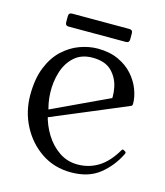

<svg xmlns="http://www.w3.org/2000/svg" viewBox="-90 -620 604 701"><g transform="rotate(15 212.0 -269.5)"><path d="M415 -104Q391 -55 349.5 -22Q308 11 242 11Q179 11 130.5 -21.5Q82 -54 54 -107.5Q26 -161 26 -224Q26 -285 43.5 -328.5Q61 -372 90 -399Q119 -426 153.5 -438.5Q188 -451 221 -451Q266 -451 299.5 -435.5Q333 -420 354.5 -395.5Q376 -371 386.5 -343Q397 -315 397 -290Q397 -288 396.5 -285.5Q396 -283 394 -281.5Q392 -280 389 -279L67 -144L56 -167L341 -301L315 -263Q322 -295 315 -330Q308 -365 283.5 -389.5Q259 -414 211 -414Q169 -414 142.5 -390Q116 -366 104.5 -328.5Q93 -291 94.5 -250.5Q96 -210 108 -177L106 -172Q115 -133 136 -99Q157 -65 188 -44Q219 -23 258 -23Q301 -23 336.5 -45Q372 -67 400 -115Q403 -120 407 -118L414 -114Q419 -111 415 -104ZM326 -514Q326 -501 313 -501H97Q84 -501 84 -514V-537Q84 -550 97 -550H313Q326 -550 326 -537Z"/></g></svg>

Font: Young Serif Light
Style: Regular
Weight: 300
Designer: Bastien Sozeau
Foundry: NBR — Bastien Sozeau
Version: Version 5.001